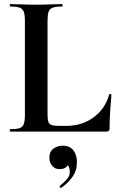

<svg xmlns="http://www.w3.org/2000/svg" viewBox="-20 -645 585 941"><path d="M213 -543V-85Q213 -61 217 -48.5Q221 -36 233.5 -32Q246 -28 270 -28H304Q382 -28 439 -70Q496 -112 515 -182Q516 -185 521 -184Q526 -183 526 -180Q523 -147 520 -100.5Q517 -54 517 -15Q517 0 502 0H30Q28 0 28 -6Q28 -12 30 -12Q61 -12 76 -17Q91 -22 96.5 -37Q102 -52 102 -81V-544Q102 -573 96.5 -587.5Q91 -602 76 -607.5Q61 -613 30 -613Q28 -613 28 -619Q28 -625 30 -625Q54 -625 87.5 -623.5Q121 -622 157 -622Q195 -622 227 -623.5Q259 -625 284 -625Q287 -625 287 -619Q287 -613 284 -613Q254 -613 238.5 -607.5Q223 -602 218 -587Q213 -572 213 -543ZM281 275Q277 277 273.5 272.5Q270 268 274 265Q292 251 307 234.5Q322 218 322 198Q322 175 313 166Q304 157 290 156L317 137Q318 160 306.5 172Q295 184 271 184Q250 184 236 168Q222 152 222 127Q222 98 242 83.5Q262 69 287 69Q322 69 339.5 91.5Q357 114 357 150Q357 192 335 222Q313 252 281 275Z"/></svg>

Font: Cormorant
Style: Bold
Weight: 700
Designer: Christian Thalmann (Catharsis Fonts)
Foundry: Catharsis Fonts
Version: Version 4.000